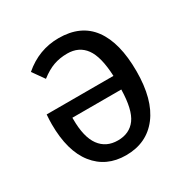

<svg xmlns="http://www.w3.org/2000/svg" viewBox="-132 -654 763 782"><g transform="rotate(-30 250.0 -263.5)"><path d="M451 -264Q451 -131 396 -59.5Q341 12 244 12Q151 12 97.5 -55.5Q44 -123 44 -249Q44 -268 46 -294H360Q356 -386 326.5 -426.5Q297 -467 242 -467Q207 -467 177.5 -456.5Q148 -446 116 -421L77 -476Q150 -539 243 -539Q347 -539 399 -468.5Q451 -398 451 -264ZM360 -230H130V-223Q130 -139 160 -98Q190 -57 245 -57Q300 -57 329 -96.5Q358 -136 360 -230Z"/></g></svg>

Font: Fira Sans Condensed
Style: Regular
Weight: 400
Width: 3
Designer: bBox Type GmbH & Carrois Corporate GbR & Edenspiekermann AG
Foundry: bBox Type GmbH & Carrois Corporate GbR & Edenspiekermann AG
Version: Version 4.301